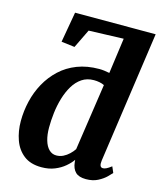

<svg xmlns="http://www.w3.org/2000/svg" viewBox="-122 -909 849 1008"><g transform="rotate(15 303.0 -405.0)"><path d="M198.5 10Q139 10 102.2 -18.8Q65.5 -47.5 48.8 -94.5Q32 -141.5 32 -196.5Q32 -251.5 44.8 -305.2Q57.5 -359 83.5 -406Q109.5 -453 148.5 -489.5Q187.5 -526 240.5 -546.5Q293.5 -567 360 -567Q372.5 -567 387 -565.2Q401.5 -563.5 415.5 -560.5L442 -753.5L253 -747L203.5 -645L131 -654L160 -819.5H598L496 -106Q493.5 -88 497.2 -78.2Q501 -68.5 512.5 -68.5Q520 -68.5 530.2 -73.2Q540.5 -78 557.5 -91L571.5 -58.5Q565.5 -51.5 549 -35Q532.5 -18.5 505.2 -4.2Q478 10 440.5 10Q402 10 383.5 -8.2Q365 -26.5 361.5 -61L360.5 -73.5Q347 -54 324.2 -34.8Q301.5 -15.5 270.2 -2.8Q239 10 198.5 10ZM258 -70Q278 -70 295.2 -78.5Q312.5 -87 327 -100.8Q341.5 -114.5 351 -129L404.5 -491.5Q392.5 -497.5 378 -500.2Q363.5 -503 348 -503Q310.5 -503 283 -484.5Q255.5 -466 236.5 -434.5Q217.5 -403 205.8 -363.8Q194 -324.5 189 -282.5Q184 -240.5 184 -202Q184 -162.5 192.8 -132.8Q201.5 -103 218.2 -86.5Q235 -70 258 -70Z"/></g></svg>

Font: Merriweather 20pt ExtraBold
Style: Italic
Weight: 800
Italic angle: -7.8°
Version: Version 2.101